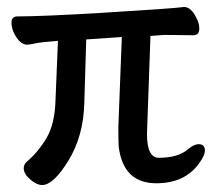

<svg xmlns="http://www.w3.org/2000/svg" viewBox="-20 -513 617 550"><path d="M101 17Q85 17 66.5 1Q48 -15 48 -31Q48 -41 55 -48Q90 -78 113.5 -118Q137 -158 139 -226L146 -396Q95 -392 82.5 -389Q70 -386 58 -385Q41 -385 27 -406Q13 -427 13 -448Q13 -466 30 -466Q99 -466 268 -476Q481 -489 507 -493Q524 -493 537.5 -471Q551 -449 551 -432Q551 -412 534 -412L450 -413L411 -410L401 -129Q401 -61 435 -61Q491 -61 519 -86Q536 -100 549 -100Q567 -100 567 -82Q567 -68 551 -46Q510 12 428 12Q333 12 320 -93Q319 -109 319 -149L329 -407L227 -400Q224 -312 221.5 -217.5Q219 -123 176 -53Q133 17 101 17Z"/></svg>

Font: LXGW WenKai Medium
Style: Regular
Weight: 500
Designer: LXGW / Fontworks Inc.
Foundry: LXGW / Fontworks Inc.
Version: Version 1.501; October 10, 2024